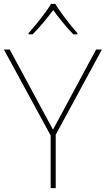

<svg xmlns="http://www.w3.org/2000/svg" viewBox="-20 -969 545 989"><path d="M265 -949H243C219 -908 164 -839 127 -798V-792H148C185 -829 226 -879 254 -917C282 -879 321 -829 358 -792H379V-798C342 -839 289 -908 265 -949ZM253 -301 30 -714H0L241 -271V0H267V-275L505 -714H475Z"/></svg>

Font: Noto Sans Lao UI Thin
Style: Regular
Weight: 100
Designer: Monotype Design Team
Foundry: Monotype Imaging Inc.
Version: Version 2.000